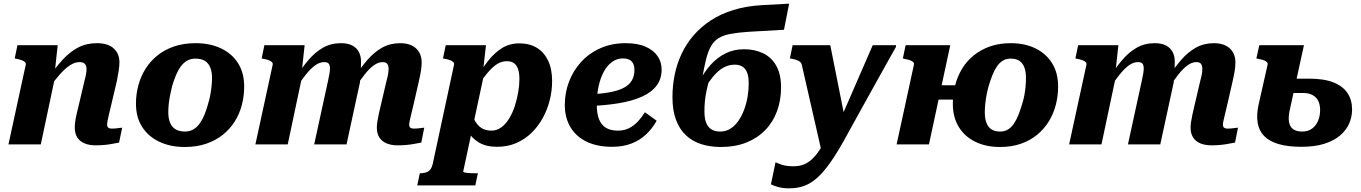

<svg xmlns="http://www.w3.org/2000/svg" viewBox="-20 -786 7409 1045"><path d="M26 0H202L285 -392H278L294 -540H75L60 -468L69 -466Q86 -463 98 -458.5Q110 -454 116 -448Q122 -442 120 -433ZM587 -222 616 -345Q622 -375 626 -400.5Q630 -426 630 -447Q630 -494 599 -522.5Q568 -551 507 -551Q450 -551 404.5 -527Q359 -503 319.5 -459.5Q280 -416 241 -358L246 -304Q277 -349 305.5 -381Q334 -413 360.5 -430.5Q387 -448 412 -448Q433 -448 442 -438Q451 -428 451 -411Q451 -399 448.5 -384Q446 -369 440 -347L413 -232Q403 -191 397 -165Q391 -139 389 -122Q387 -105 387 -91Q387 -59 401 -37.5Q415 -16 440.5 -5.5Q466 5 500 5Q524 5 547 3Q570 1 590.5 -3Q611 -7 628 -10L645 -91Q638 -91 629 -89.5Q620 -88 609.5 -87Q599 -86 589 -86Q576 -86 569.5 -91Q563 -96 563 -108Q563 -115 565.5 -129Q568 -143 573.5 -165.5Q579 -188 587 -222Z M1112 -219Q1120 -244 1124.5 -268.5Q1129 -293 1131.5 -317Q1134 -341 1134 -362Q1134 -395 1124.5 -418.5Q1115 -442 1095.5 -454.5Q1076 -467 1043 -467Q1018 -467 998 -455.5Q978 -444 963 -423Q948 -402 937 -375Q926 -348 917 -318Q911 -293 906 -268.5Q901 -244 898.5 -220.5Q896 -197 896 -175Q896 -142 905.5 -118.5Q915 -95 935 -82.5Q955 -70 987 -70Q1012 -70 1032 -81.5Q1052 -93 1067 -114Q1082 -135 1093 -162Q1104 -189 1112 -219ZM720 -222Q720 -273 733 -321.5Q746 -370 772 -411.5Q798 -453 836.5 -484Q875 -515 927 -533Q979 -551 1044 -551Q1124 -551 1183.5 -522.5Q1243 -494 1276 -441.5Q1309 -389 1309 -315Q1309 -264 1296.5 -215.5Q1284 -167 1258 -125.5Q1232 -84 1193.5 -53Q1155 -22 1103 -4Q1051 14 986 14Q907 14 847 -14.5Q787 -43 753.5 -95.5Q720 -148 720 -222Z M1370 0H1546L1629 -392H1622L1638 -540H1419L1404 -468L1413 -466Q1430 -463 1442 -458.5Q1454 -454 1460 -448Q1466 -442 1464 -433ZM2232 -222 2260 -345Q2267 -375 2271 -400Q2275 -425 2275 -447Q2275 -478 2261.5 -501.5Q2248 -525 2222 -538Q2196 -551 2158 -551Q2103 -551 2059.5 -526.5Q2016 -502 1978.5 -458.5Q1941 -415 1904 -358L1910 -304Q1939 -348 1964.5 -380.5Q1990 -413 2014.5 -430.5Q2039 -448 2062 -448Q2081 -448 2088 -438Q2095 -428 2095 -411Q2095 -399 2092.5 -384Q2090 -369 2084 -347L2057 -232Q2047 -191 2041.5 -165Q2036 -139 2033.5 -122Q2031 -105 2031 -91Q2031 -59 2045 -37.5Q2059 -16 2084.5 -5.5Q2110 5 2144 5Q2169 5 2191.5 3Q2214 1 2235 -3Q2256 -7 2273 -10L2289 -91Q2283 -91 2273.5 -89.5Q2264 -88 2254 -87Q2244 -86 2233 -86Q2220 -86 2213.5 -91Q2207 -96 2207 -108Q2207 -115 2210 -129Q2213 -143 2218.5 -165.5Q2224 -188 2232 -222ZM1690 0H1866L1939 -337Q1940 -346 1941.5 -362Q1943 -378 1943.5 -396Q1944 -414 1944.5 -428.5Q1945 -443 1945 -450Q1945 -481 1933 -503.5Q1921 -526 1897 -538.5Q1873 -551 1836 -551Q1781 -551 1738 -526.5Q1695 -502 1658.5 -459Q1622 -416 1585 -358L1590 -304Q1619 -348 1645 -380.5Q1671 -413 1695.5 -430.5Q1720 -448 1744 -448Q1763 -448 1769.5 -439Q1776 -430 1776 -414Q1776 -403 1773.5 -387Q1771 -371 1766 -349Z M2251 223 2265 157H2267Q2293 157 2310.5 147Q2328 137 2335 107L2451 -433Q2453 -442 2447 -448Q2441 -454 2429.5 -458.5Q2418 -463 2401 -466L2391 -468L2406 -540H2625L2608 -389L2619 -403L2501 148Q2501 150 2507 152Q2513 154 2522.5 155Q2532 156 2544 156.5Q2556 157 2568 157H2581L2567 223ZM2495 -164 2542 -187Q2551 -154 2565 -128.5Q2579 -103 2601 -89Q2623 -75 2655 -75Q2684 -75 2708.5 -93Q2733 -111 2751.5 -141.5Q2770 -172 2782 -209Q2794 -246 2800.5 -284.5Q2807 -323 2807 -356Q2807 -389 2799.5 -410.5Q2792 -432 2777 -442.5Q2762 -453 2739 -453Q2710 -453 2685 -437Q2660 -421 2633 -389Q2606 -357 2572 -308L2560 -339Q2598 -405 2634.5 -452Q2671 -499 2712.5 -524.5Q2754 -550 2807 -550Q2863 -550 2902.5 -525.5Q2942 -501 2963.5 -455.5Q2985 -410 2985 -345Q2985 -292 2972 -240.5Q2959 -189 2934 -143.5Q2909 -98 2872.5 -62.5Q2836 -27 2789 -7Q2742 13 2685 13Q2626 13 2586.5 -10.5Q2547 -34 2525 -74Q2503 -114 2495 -164Z M3311 13Q3231 13 3173.5 -14.5Q3116 -42 3085 -93.5Q3054 -145 3054 -215Q3054 -281 3077 -341.5Q3100 -402 3143 -449Q3186 -496 3247.5 -523.5Q3309 -551 3385 -551Q3451 -551 3494.5 -531.5Q3538 -512 3559.5 -480Q3581 -448 3581 -407Q3581 -357 3554 -320.5Q3527 -284 3474 -260Q3421 -236 3344 -223.5Q3267 -211 3167 -208L3171 -272Q3241 -274 3291 -282.5Q3341 -291 3372 -306.5Q3403 -322 3418 -346.5Q3433 -371 3433 -405Q3433 -425 3426.5 -439Q3420 -453 3406 -460.5Q3392 -468 3370 -468Q3338 -468 3311.5 -449Q3285 -430 3266.5 -396Q3248 -362 3238 -316.5Q3228 -271 3228 -217Q3228 -167 3241 -135.5Q3254 -104 3279.5 -89.5Q3305 -75 3343 -75Q3378 -75 3405 -89Q3432 -103 3453 -126Q3474 -149 3490 -175L3554 -129Q3531 -87 3496.5 -54.5Q3462 -22 3416 -4.5Q3370 13 3311 13Z M3979 -434Q3951 -434 3926.5 -422.5Q3902 -411 3880.5 -390Q3859 -369 3839 -340Q3819 -311 3799 -277L3787 -344Q3814 -396 3849.5 -435Q3885 -474 3930 -496Q3975 -518 4030 -518Q4087 -518 4132.5 -496.5Q4178 -475 4204.5 -429Q4231 -383 4231 -310Q4231 -240 4209 -180.5Q4187 -121 4144.5 -77.5Q4102 -34 4041.5 -10Q3981 14 3904 14Q3845 14 3796.5 -1.5Q3748 -17 3713 -50Q3678 -83 3659 -134.5Q3640 -186 3640 -257Q3640 -319 3652 -378.5Q3664 -438 3689.5 -492.5Q3715 -547 3754.5 -593Q3794 -639 3848 -674.5Q3902 -710 3971.5 -731.5Q4041 -753 4126 -758L4275 -766L4247 -624L4055 -613Q3996 -609 3956 -601.5Q3916 -594 3891 -578.5Q3866 -563 3850 -535Q3834 -507 3823 -463.5Q3812 -420 3801 -355L3842 -358Q3832 -323 3825.5 -292.5Q3819 -262 3816.5 -234.5Q3814 -207 3814 -180Q3814 -143 3823 -119Q3832 -95 3851 -82.5Q3870 -70 3900 -70Q3931 -70 3956 -86Q3981 -102 3999.5 -129Q4018 -156 4030.5 -190Q4043 -224 4049 -260.5Q4055 -297 4055 -331Q4055 -372 4045 -394Q4035 -416 4018 -425Q4001 -434 3979 -434Z M4457 62 4520 -9 4584 -113 4499 -540H4294L4279 -468L4290 -466Q4307 -463 4318.5 -458.5Q4330 -454 4336 -448Q4342 -442 4344 -433ZM4535 -94 4482 -43Q4460 2 4439 33Q4418 64 4396.5 83Q4375 102 4351.5 110.5Q4328 119 4299 119Q4260 119 4235 110.5Q4210 102 4201 97L4176 217Q4186 223 4212 231Q4238 239 4276 239Q4321 239 4357.5 225.5Q4394 212 4427.5 182Q4461 152 4496 103Q4531 54 4571 -17Q4597 -64 4624.5 -114Q4652 -164 4681 -216Q4710 -268 4739 -320.5Q4768 -373 4797.5 -425.5Q4827 -478 4856 -530L4857 -540H4730Q4706 -484 4681.5 -428.5Q4657 -373 4633 -317Q4609 -261 4584.5 -205.5Q4560 -150 4535 -94Z M5006 -244H5269L5287 -322H5024ZM4860 0H5036L5152 -540H4909L4894 -468L4905 -465Q4923 -462 4934.5 -457.5Q4946 -453 4951 -447.5Q4956 -442 4954 -433ZM5481 -551Q5418 -551 5367.5 -533Q5317 -515 5279 -484Q5241 -453 5216 -411.5Q5191 -370 5178.5 -321.5Q5166 -273 5166 -222Q5166 -148 5198 -95.5Q5230 -43 5288 -14.5Q5346 14 5423 14Q5487 14 5537.5 -4Q5588 -22 5625.5 -53Q5663 -84 5688.5 -125.5Q5714 -167 5726.5 -215.5Q5739 -264 5739 -315Q5739 -389 5706.5 -441.5Q5674 -494 5616 -522.5Q5558 -551 5481 -551ZM5564 -362Q5564 -341 5562 -317Q5560 -293 5555.5 -268.5Q5551 -244 5543 -219Q5534 -189 5523.5 -162Q5513 -135 5499 -114Q5485 -93 5466.5 -81.5Q5448 -70 5424 -70Q5394 -70 5375.5 -82.5Q5357 -95 5348.5 -118.5Q5340 -142 5340 -175Q5340 -197 5342.5 -220.5Q5345 -244 5349.5 -268.5Q5354 -293 5361 -318Q5370 -348 5380.5 -375Q5391 -402 5405 -423Q5419 -444 5437.5 -455.5Q5456 -467 5480 -467Q5511 -467 5529 -454.5Q5547 -442 5555.5 -418.5Q5564 -395 5564 -362Z M5799 0H5975L6058 -392H6051L6067 -540H5848L5833 -468L5842 -466Q5859 -463 5871 -458.5Q5883 -454 5889 -448Q5895 -442 5893 -433ZM6661 -222 6689 -345Q6696 -375 6700 -400Q6704 -425 6704 -447Q6704 -478 6690.5 -501.5Q6677 -525 6651 -538Q6625 -551 6587 -551Q6532 -551 6488.5 -526.5Q6445 -502 6407.5 -458.5Q6370 -415 6333 -358L6339 -304Q6368 -348 6393.5 -380.5Q6419 -413 6443.5 -430.5Q6468 -448 6491 -448Q6510 -448 6517 -438Q6524 -428 6524 -411Q6524 -399 6521.5 -384Q6519 -369 6513 -347L6486 -232Q6476 -191 6470.5 -165Q6465 -139 6462.5 -122Q6460 -105 6460 -91Q6460 -59 6474 -37.5Q6488 -16 6513.5 -5.5Q6539 5 6573 5Q6598 5 6620.5 3Q6643 1 6664 -3Q6685 -7 6702 -10L6718 -91Q6712 -91 6702.5 -89.5Q6693 -88 6683 -87Q6673 -86 6662 -86Q6649 -86 6642.5 -91Q6636 -96 6636 -108Q6636 -115 6639 -129Q6642 -143 6647.5 -165.5Q6653 -188 6661 -222ZM6119 0H6295L6368 -337Q6369 -346 6370.5 -362Q6372 -378 6372.5 -396Q6373 -414 6373.5 -428.5Q6374 -443 6374 -450Q6374 -481 6362 -503.5Q6350 -526 6326 -538.5Q6302 -551 6265 -551Q6210 -551 6167 -526.5Q6124 -502 6087.5 -459Q6051 -416 6014 -358L6019 -304Q6048 -348 6074 -380.5Q6100 -413 6124.5 -430.5Q6149 -448 6173 -448Q6192 -448 6198.5 -439Q6205 -430 6205 -414Q6205 -403 6202.5 -387Q6200 -371 6195 -349Z M7063 13Q6989 13 6938.5 -2Q6888 -17 6860 -46Q6832 -75 6825 -118Q6818 -161 6830 -216L6879 -433Q6881 -442 6876 -447.5Q6871 -453 6860 -457.5Q6849 -462 6831 -465L6818 -468L6834 -540H7077L7001 -193Q6991 -151 6995.5 -123.5Q7000 -96 7018 -83Q7036 -70 7068 -70Q7099 -70 7120.5 -85.5Q7142 -101 7153.5 -127.5Q7165 -154 7165 -187Q7165 -215 7155.5 -235.5Q7146 -256 7125 -268Q7104 -280 7072 -280H6940L6958 -358H7103Q7186 -358 7237.5 -337.5Q7289 -317 7314 -279.5Q7339 -242 7339 -190Q7339 -150 7323 -113.5Q7307 -77 7273.5 -48.5Q7240 -20 7188 -3.5Q7136 13 7063 13Z"/></svg>

Font: Roboto Serif
Style: Bold Italic
Weight: 700
Italic angle: -10°
Designer: Greg Gazdowicz
Foundry: Commercial Type
Version: Version 1.008